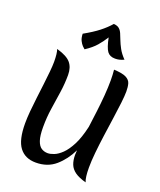

<svg xmlns="http://www.w3.org/2000/svg" viewBox="-198 -1231 1151 1383"><g transform="rotate(20 377.5 -540.0)"><path d="M246 -653Q246 -586 236 -518.5Q226 -451 215.5 -382Q205 -313 205 -239Q205 -172 217.5 -136Q230 -100 251.5 -86.5Q273 -73 300 -73Q320 -73 348 -84Q376 -95 406.5 -124.5Q437 -154 465.5 -209Q494 -264 514 -353Q522 -413 530 -477.5Q538 -542 543 -604.5Q548 -667 548 -720Q548 -741 547 -762Q546 -783 544 -802Q610 -799 638.5 -784Q667 -769 674 -744Q681 -719 681 -684Q681 -652 674.5 -596Q668 -540 658 -471Q648 -402 638 -330Q628 -258 621.5 -192.5Q615 -127 615 -78Q615 -2 629 31Q574 16 544 -5.5Q514 -27 502 -57.5Q490 -88 490 -129Q490 -144 492 -165Q453 -85 392.5 -32.5Q332 20 242 20Q160 20 117 -36.5Q74 -93 74 -220Q74 -260 78.5 -312Q83 -364 90 -420Q97 -476 103.5 -530.5Q110 -585 114.5 -631Q119 -677 119 -707Q119 -772 108 -802Q187 -780 216.5 -745Q246 -710 246 -653ZM294 -867Q287 -872 275.5 -884Q264 -896 254 -916Q244 -936 243 -968Q311 -1006 354.5 -1040Q398 -1074 430 -1111Q457 -1109 471.5 -1097Q486 -1085 495 -1064.5Q504 -1044 514 -1017.5Q524 -991 541 -959.5Q558 -928 590 -895Q570 -886 555 -882.5Q540 -879 523 -879Q482 -879 462.5 -906Q443 -933 428 -1007Q405 -970 375.5 -935.5Q346 -901 294 -867Z"/></g></svg>

Font: Merienda SemiBold
Style: Regular
Weight: 600
Designer: Eduardo Rodriguez Tunni
Foundry: Eduardo Rodriguez Tunni
Version: Version 2.001; ttfautohint (v1.8.4.7-5d5b)